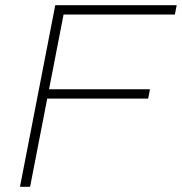

<svg xmlns="http://www.w3.org/2000/svg" viewBox="-20 -720 701 740"><path d="M57 0 193 -700H661L654 -664H225L169 -376H558L551 -340H162L96 0Z"/></svg>

Font: REM Medium Thin
Style: Italic
Weight: 250
Italic angle: -11°
Version: Version 1.005;gftools[0.9.28]